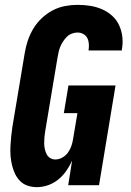

<svg xmlns="http://www.w3.org/2000/svg" viewBox="-20 -763 540 791"><path d="M132 8Q112 8 94 2Q76 -4 63 -17Q50 -30 42 -47Q34 -64 29.5 -82.5Q25 -101 23.5 -120.5Q22 -140 23 -160Q24 -180 26 -200Q28 -220 31 -240L82 -545Q86 -570 94.5 -595.5Q103 -621 117 -644.5Q131 -668 151.5 -687.5Q172 -707 196.5 -720Q221 -733 247.5 -738Q274 -743 299 -743Q326 -743 351.5 -739Q377 -735 400 -725Q423 -715 441.5 -698.5Q460 -682 470.5 -659.5Q481 -637 484 -611Q487 -585 482 -559V-555H345V-557Q347 -570 346 -583Q345 -596 339.5 -606.5Q334 -617 323 -623Q312 -629 299 -629Q288 -629 276 -624.5Q264 -620 255.5 -611.5Q247 -603 240 -592.5Q233 -582 228.5 -571Q224 -560 221.5 -548.5Q219 -537 217 -526L166 -221Q164 -209 163 -197Q162 -185 162 -173Q162 -161 164.5 -149.5Q167 -138 172 -128Q177 -118 186.5 -112Q196 -106 208 -106Q223 -106 237 -114Q251 -122 260 -134.5Q269 -147 274 -161.5Q279 -176 281 -190L299 -297H243L262 -411H456L388 0H261L277 -101Q267 -79 253 -59Q239 -39 220 -23.5Q201 -8 178 0Q155 8 132 8Z"/></svg>

Font: Iosevka Curly Heavy
Style: Italic
Weight: 900
Italic angle: -9°
Monospace: yes
Designer: Belleve Invis
Foundry: Belleve Invis
Version: Version 22.1.2; ttfautohint (v1.8.4)